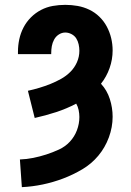

<svg xmlns="http://www.w3.org/2000/svg" viewBox="-20 -763 540 791"><path d="M70 8 62 -106Q90 -107 117 -112.5Q144 -118 170.5 -126.5Q197 -135 223 -147Q249 -159 268 -179.5Q287 -200 297 -226.5Q307 -253 307 -281Q307 -295 304 -309.5Q301 -324 294 -336Q254 -315 211 -301Q168 -287 123 -277L95 -389Q118 -394 141.5 -401Q165 -408 187.5 -417Q210 -426 231.5 -438Q253 -450 270 -467Q287 -484 297 -506.5Q307 -529 307 -554Q307 -567 304 -580.5Q301 -594 294 -605Q287 -616 274.5 -622.5Q262 -629 249 -629Q235 -629 222.5 -621Q210 -613 203 -600Q196 -587 193.5 -573Q191 -559 191 -544V-540H54V-550Q54 -576 59.5 -601.5Q65 -627 77 -650Q89 -673 107.5 -691.5Q126 -710 149 -722Q172 -734 197.5 -738.5Q223 -743 249 -743Q275 -743 300 -738.5Q325 -734 348 -723Q371 -712 389.5 -694Q408 -676 420 -653.5Q432 -631 438 -606Q444 -581 444 -555Q444 -518 431.5 -482.5Q419 -447 396 -418Q421 -391 432.5 -355Q444 -319 444 -282Q444 -239 428.5 -197Q413 -155 385 -121.5Q357 -88 319 -65.5Q281 -43 240 -27.5Q199 -12 156 -3Q113 6 70 8Z"/></svg>

Font: Iosevka Heavy
Style: Regular
Weight: 900
Monospace: yes
Designer: Belleve Invis
Foundry: Belleve Invis
Version: Version 32.5.0; ttfautohint (v1.8.4)